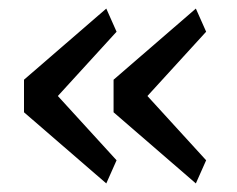

<svg xmlns="http://www.w3.org/2000/svg" viewBox="-20 -508 553 448"><path d="M228 -80 36 -246V-322L228 -488L252 -434L115 -284L252 -134ZM437 -80 245 -246V-322L437 -488L461 -434L324 -284L461 -134Z"/></svg>

Font: IBM Plex Sans KR
Style: Regular
Weight: 400
Designer: Mike Abbink; Paul van der Laan; Pieter van Rosmalen; Wujin Sim; Chorong Kim; Dohee Lee;
Foundry: Sandoll Inc.
Version: Version 1.000